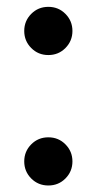

<svg xmlns="http://www.w3.org/2000/svg" viewBox="-20 -538 288 572"><path d="M73 -6.3Q52.2 -27.3 52.2 -57.1Q52.2 -86.9 73 -107.9Q93.8 -128.9 124 -128.9Q154.3 -128.9 175 -107.9Q195.8 -86.9 195.8 -57.1Q195.8 -27.3 175 -6.3Q154.3 14.6 124 14.6Q93.8 14.6 73 -6.3ZM73 -395Q52.2 -416 52.2 -445.8Q52.2 -475.6 73 -496.6Q93.8 -517.6 124 -517.6Q154.3 -517.6 175 -496.6Q195.8 -475.6 195.8 -445.8Q195.8 -416 175 -395Q154.3 -374 124 -374Q93.8 -374 73 -395Z"/></svg>

Font: Spartan MB SemBd
Style: Regular
Weight: 600
Designer: Matt Bailey, Mirko Velimirovic
Foundry: Matt Bailey
Version: Version 1.005